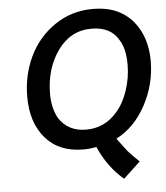

<svg xmlns="http://www.w3.org/2000/svg" viewBox="-59 -770 867 1003"><g transform="rotate(-5 374.0 -268.0)"><path d="M551 181 640 98Q605 65 580 37L529 -31Q626 -81 684.5 -189.5Q743 -298 743 -421Q743 -515 704.5 -585.5Q666 -656 597 -690Q542 -717 464 -717Q353 -717 264.5 -656.5Q176 -596 130 -499Q84 -402 84 -289Q84 -154 154.5 -72Q225 10 354 10Q386 10 421 3Q469 112 551 181ZM376 -92Q281 -92 233 -167Q204 -222 204 -292Q204 -426 271.5 -520.5Q339 -615 449 -615Q551 -615 592 -540Q621 -495 621 -411Q621 -342 598.5 -275.5Q576 -209 538 -167Q474 -92 376 -92Z"/></g></svg>

Font: Brisa Sans Medium
Style: Italic
Weight: 600
Italic angle: -8°
Designer: Dalton Maag Ltd
Foundry: Dalton Maag Ltd
Version: Version 1.101;July 10, 2019;FontCreator 11.5.0.2425 64-bit